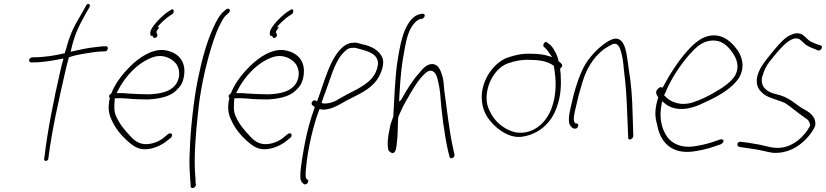

<svg xmlns="http://www.w3.org/2000/svg" viewBox="-20 -740 4194 975"><path d="M151 -449H144C137 -449 129 -442 128 -436C126 -429 132 -423 138 -423H146C201 -423 257 -434 302 -443L301 -437C296 -420 291 -402 287 -383C253 -235 220 -69 206 56L204 66C203 83 224 80 226 63L227 53C243 -74 279 -236 313 -383C318 -404 323 -426 329 -446L330 -449C352 -457 375 -462 398 -466C428 -471 474 -479 503 -479H512C520 -479 525 -484 527 -491C529 -500 526 -505 518 -505H509C503 -505 490 -504 468 -501H467C419 -497 374 -484 338 -477L340 -483C358 -562 377 -601 410 -661L434 -703C443 -719 426 -727 418 -713L394 -670C360 -612 341 -581 319 -504V-503C316 -494 314 -485 310 -474V-470C265 -459 205 -449 151 -449Z M534 -253C533 -248 537 -245 538 -241L537 -239C527 -194 532 -162 546 -133C564 -91 593 -55 624 -27C649 -5 675 18 715 18C757 18 800 -2 827 -24L848 -41C850 -43 852 -45 853 -49C855 -57 853 -63 845 -63C841 -63 838 -62 833 -59L813 -42C790 -23 756 -8 721 -8C685 -8 660 -28 641 -50C616 -76 588 -108 571 -147C557 -175 560 -202 563 -241H569C586 -242 603 -241 622 -240C659 -236 697 -235 733 -235C783 -238 840 -247 873 -279C895 -300 907 -314 914 -352C928 -433 880 -478 810 -486C749 -490 690 -450 643 -405C607 -369 572 -327 549 -275V-274H548L547 -267C541 -262 536 -260 534 -253ZM572 -267 575 -273C616 -357 685 -425 758 -450C805 -466 849 -446 872 -419C889 -400 900 -357 877 -318C848 -270 787 -264 738 -261C705 -261 667 -263 631 -265H630C611 -267 596 -268 579 -267ZM755 -558C757 -554 758 -547 764 -547C770 -547 777 -551 779 -559C781 -568 775 -570 774 -577L775 -580C777 -586 783 -593 789 -601C789 -601 789 -602 780 -602C792 -620 826 -650 842 -660L855 -668C867 -678 863 -700 850 -691L836 -682H835C818 -672 779 -635 765 -616C749 -595 737 -576 746 -558ZM750 -551V-550ZM801 -486Z M987 -348C963 -235 947 -77 944 20C941 70 942 109 944 138C945 167 947 184 948 192V206C949 222 975 215 975 197L973 185C973 176 973 158 970 130C966 47 973 -54 985 -162C995 -271 1020 -390 1052 -496C1072 -560 1085 -596 1110 -639C1117 -651 1123 -659 1131 -665L1141 -674C1143 -676 1146 -679 1147 -683C1149 -691 1145 -696 1137 -696C1133 -696 1130 -694 1128 -692L1117 -683C1095 -665 1076 -629 1060 -592C1030 -526 1006 -440 987 -348Z M1141 -253C1140 -248 1144 -245 1145 -241L1144 -239C1134 -194 1139 -162 1153 -133C1171 -91 1200 -55 1231 -27C1256 -5 1282 18 1322 18C1364 18 1407 -2 1434 -24L1455 -41C1457 -43 1459 -45 1460 -49C1462 -57 1460 -63 1452 -63C1448 -63 1445 -62 1440 -59L1420 -42C1397 -23 1363 -8 1328 -8C1292 -8 1267 -28 1248 -50C1223 -76 1195 -108 1178 -147C1164 -175 1167 -202 1170 -241H1176C1193 -242 1210 -241 1229 -240C1266 -236 1304 -235 1340 -235C1390 -238 1447 -247 1480 -279C1502 -300 1514 -314 1521 -352C1535 -433 1487 -478 1417 -486C1356 -490 1297 -450 1250 -405C1214 -369 1179 -327 1156 -275V-274H1155L1154 -267C1148 -262 1143 -260 1141 -253ZM1179 -267 1182 -273C1223 -357 1292 -425 1365 -450C1412 -466 1456 -446 1479 -419C1496 -400 1507 -357 1484 -318C1455 -270 1394 -264 1345 -261C1312 -261 1274 -263 1238 -265H1237C1218 -267 1203 -268 1186 -267ZM1362 -558C1364 -554 1365 -547 1371 -547C1377 -547 1384 -551 1386 -559C1388 -568 1382 -570 1381 -577L1382 -580C1384 -586 1390 -593 1396 -601C1396 -601 1396 -602 1387 -602C1399 -620 1433 -650 1449 -660L1462 -668C1474 -678 1470 -700 1457 -691L1443 -682H1442C1425 -672 1386 -635 1372 -616C1356 -595 1344 -576 1353 -558ZM1357 -551V-550ZM1408 -486Z M1566 -206 1578 -197V-194C1557 -137 1540 -75 1528 -12C1517 49 1506 105 1505 154C1505 177 1510 184 1522 194C1534 204 1554 182 1542 172L1534 167L1535 166C1529 151 1533 125 1535 105C1542 30 1562 -65 1588 -146L1602 -185H1609C1620 -182 1634 -183 1649 -187C1679 -193 1713 -214 1739 -229C1794 -258 1859 -283 1895 -336C1917 -367 1934 -418 1922 -446C1906 -485 1867 -506 1817 -516C1803 -520 1791 -525 1774 -523C1756 -523 1738 -515 1724 -504C1655 -447 1629 -328 1590 -225L1584 -229C1570 -237 1555 -215 1566 -206ZM1614 -219V-222C1620 -239 1626 -257 1633 -274C1658 -340 1677 -418 1718 -466C1734 -483 1746 -497 1769 -497C1785 -499 1794 -494 1807 -491C1845 -481 1905 -466 1899 -411C1891 -355 1855 -325 1820 -303C1791 -283 1761 -272 1736 -257C1722 -249 1708 -242 1693 -233V-232C1672 -222 1648 -212 1621 -215C1618 -215 1615 -216 1614 -219ZM1618 -210H1619ZM1769 -497H1768ZM1819 -298Z M1995 -406C1988 -357 1980 -213 1977 -146L1976 -145C1968 -125 1962 -106 1959 -88C1949 -44 1945 -2 1953 24C1958 31 1971 41 1979 36C1991 29 1993 9 1996 -21V-22C2001 -57 1999 -101 2002 -143L2003 -146C2004 -148 2005 -149 2005 -151V-152L2017 -179C2023 -193 2031 -208 2039 -222C2070 -276 2106 -343 2147 -374C2154 -379 2162 -381 2168 -381H2169C2190 -377 2197 -357 2203 -335C2207 -318 2212 -295 2215 -267C2221 -178 2236 -59 2255 25L2263 57C2267 72 2291 60 2288 46L2281 13C2261 -73 2249 -192 2236 -282C2234 -312 2232 -336 2226 -355C2216 -387 2206 -412 2176 -415C2149 -415 2129 -395 2107 -367C2075 -332 2047 -287 2017 -233L2015 -231L2007 -224L2008 -252C2015 -366 2018 -405 2037 -503C2045 -546 2056 -587 2079 -616C2092 -633 2100 -637 2112 -643L2114 -644H2122C2130 -646 2137 -654 2137 -662C2136 -678 2104 -667 2091 -660C2026 -617 2010 -504 1995 -406ZM2175 -412Z M2454 -352C2415 -279 2422 -209 2445 -163C2463 -127 2498 -92 2530 -72C2558 -54 2598 -37 2644 -48C2718 -63 2780 -115 2807 -195C2830 -254 2830 -317 2827 -364L2824 -391L2827 -394C2848 -411 2822 -423 2816 -430C2815 -438 2814 -444 2811 -450V-451C2802 -476 2784 -507 2767 -518H2766L2758 -525C2750 -535 2733 -513 2741 -503L2749 -496C2755 -491 2766 -475 2774 -464L2784 -450L2767 -455C2740 -464 2711 -467 2677 -467C2636 -469 2600 -462 2562 -449C2519 -436 2478 -396 2454 -352ZM2452 -224C2443 -306 2494 -398 2564 -420C2597 -431 2633 -438 2669 -436C2717 -436 2758 -430 2791 -407L2792 -406L2794 -395C2803 -341 2809 -269 2782 -193C2750 -104 2674 -52 2593 -69C2538 -84 2492 -122 2468 -174C2460 -189 2454 -205 2452 -224ZM2749 -496H2748ZM2832 -410Z M2878 -195C2869 -155 2863 -115 2878 -100C2885 -91 2890 -87 2896 -87H2903C2909 -87 2914 -93 2916 -100C2918 -107 2915 -113 2909 -113H2903L2902 -114C2886 -126 2897 -164 2904 -195L2919 -258C2925 -279 2931 -301 2938 -324C2963 -408 3012 -473 3069 -504C3089 -516 3106 -526 3120 -508C3128 -499 3132 -484 3137 -465C3142 -443 3146 -417 3148 -387C3159 -301 3162 -249 3166 -139L3170 -42C3169 -22 3195 -34 3196 -49L3193 -146C3190 -258 3186 -308 3172 -395C3165 -447 3160 -503 3138 -529C3117 -552 3095 -546 3064 -528C3034 -509 3004 -482 2979 -451C2939 -404 2914 -336 2893 -258ZM3069 -504Z M3317 -285C3307 -272 3314 -257 3322 -247L3323 -245L3321 -240C3304 -183 3305 -149 3317 -107C3332 -19 3390 45 3502 29C3536 24 3572 16 3601 6L3642 -8C3645 -10 3649 -13 3652 -18C3660 -27 3648 -35 3637 -32L3597 -18C3570 -9 3537 -2 3506 3C3442 13 3391 -10 3366 -48C3341 -86 3324 -142 3341 -217L3343 -226C3364 -206 3388 -190 3428 -187C3477 -183 3525 -203 3565 -223C3624 -250 3693 -287 3731 -342C3766 -399 3748 -452 3725 -486C3703 -516 3675 -544 3640 -555C3571 -576 3515 -533 3468 -479C3426 -432 3380 -362 3345 -295C3333 -300 3327 -297 3318 -285ZM3358 -267C3386 -339 3438 -414 3480 -462C3513 -499 3544 -528 3586 -533C3645 -541 3678 -505 3702 -469C3719 -444 3740 -400 3710 -352C3689 -322 3654 -297 3622 -279C3582 -254 3541 -234 3498 -220C3435 -200 3382 -222 3355 -254L3352 -256ZM3731 -342Z M3731 -18C3719 -11 3726 3 3732 5L3747 8C3773 11 3796 16 3820 19C3848 23 3877 32 3905 36C3975 40 4033 10 4078 -39C4093 -55 4113 -82 4120 -103C4125 -149 4090 -171 4056 -189C4043 -196 4031 -206 4018 -215C3996 -232 3971 -247 3943 -256L3906 -266C3870 -278 3839 -302 3851 -353L3852 -354C3868 -406 3879 -416 3921 -468C3949 -501 3971 -522 3985 -531C4005 -544 4024 -550 4041 -540L4059 -525V-524C4072 -510 4090 -501 4115 -492L4134 -484C4149 -479 4161 -505 4149 -509L4127 -516C4115 -521 4104 -525 4095 -530C4079 -540 4070 -554 4055 -564C4032 -577 4008 -571 3979 -554C3963 -544 3940 -521 3909 -484C3879 -448 3858 -420 3848 -404C3837 -386 3830 -369 3826 -354C3814 -302 3838 -277 3864 -258C3894 -239 3934 -232 3968 -216C3998 -196 4032 -166 4066 -143C4083 -133 4092 -123 4094 -103L4093 -100C4063 -45 4013 -1 3953 9C3905 17 3866 -1 3828 -7C3805 -10 3782 -16 3757 -18H3756L3742 -20C3739 -20 3734 -20 3731 -18ZM3906 36H3905ZM4055 -564Z"/></svg>

Font: Stray Cat
Style: LtCnObl
Weight: 300
Version: Version 1.0